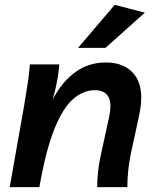

<svg xmlns="http://www.w3.org/2000/svg" viewBox="-20 -770 643 790"><path d="M20 0 79 -334Q88 -387 94 -427Q100 -467 103 -505H224Q219 -438 197 -361Q236 -435 291 -474Q346 -513 415 -513Q499 -513 537.5 -457Q576 -401 552 -293L518 -136Q511 -102 507.5 -68Q504 -34 504 0H380Q380 -64 394 -128L429 -289Q441 -346 425.5 -372.5Q410 -399 370 -399Q324 -399 282 -363.5Q240 -328 204.5 -241Q169 -154 142 0ZM301 -573 452 -750 576 -718 414 -573Z"/></svg>

Font: Livvic SemiBold
Style: Italic
Weight: 600
Italic angle: -10°
Designer: Jacques Le Bailly, Baron von Fonthausen
Version: Version 1.001; ttfautohint (v1.8.2)